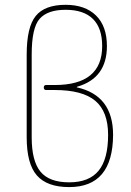

<svg xmlns="http://www.w3.org/2000/svg" viewBox="-20 -760 540 790"><path d="M110.4 -535.2V-195.3Q110.4 -97.7 146.5 -53.7Q182.6 -9.8 264.6 -9.8Q346.7 -9.8 385.7 -57.6Q424.8 -105.5 424.8 -205.1Q424.8 -300.8 372.1 -345.2Q319.3 -389.6 205.1 -389.6H169.9Q160.2 -389.6 160.2 -399.9Q160.2 -410.2 169.9 -410.2H205.1Q400.4 -410.2 400.4 -570.3Q400.4 -644.5 362.3 -682.1Q324.2 -719.7 250 -719.7Q175.8 -719.7 143.1 -682.6Q110.4 -645.5 110.4 -535.2ZM264.6 9.8Q173.8 9.8 131.8 -38.1Q89.8 -85.9 89.8 -195.3V-535.2Q89.8 -648.4 127 -694.3Q164.1 -740.2 250 -740.2Q330.1 -740.2 375 -696.3Q419.9 -652.3 419.9 -570.3Q419.9 -438.5 297.9 -403.3Q295.9 -403.3 295.9 -401.4Q295.9 -400.4 296.9 -400.4Q445.3 -367.2 445.3 -205.1Q444.3 9.8 264.6 9.8Z"/></svg>

Font: Rounded-X Mgen+ 1m thin
Style: Regular
Weight: 100
Designer: [Source Han Sans]
Ryoko NISHIZUKA  (kana & ideographs); Paul D. Hunt (Latin, Greek & Cyrillic); Wenlong ZHANG  (bopomofo
Version: Version 1.059.20150602